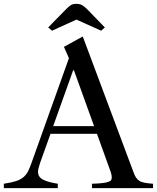

<svg xmlns="http://www.w3.org/2000/svg" viewBox="-44 -980 817 1000"><path d="M461 -283 527 -100C531.7 -88 534.7 -78.8 536 -72.5C537.3 -66.2 538 -60.7 538 -56C538 -50.7 537 -46.2 535 -42.5C533 -38.8 528.3 -35.7 521 -33C513.7 -30.3 503.2 -28.2 489.5 -26.5C475.8 -24.8 457.7 -23.7 435 -23V0H753V-23C735.7 -24.3 721.3 -26 710 -28C698.7 -30 689.3 -33.3 682 -38C674.7 -42.7 668.7 -48.7 664 -56C659.3 -63.3 655 -72.7 651 -84L387 -790L289 -736L315 -677L121 -134C115 -116.7 109 -101.8 103 -89.5C97 -77.2 89 -66.7 79 -58C69 -49.3 56 -42.3 40 -37C24 -31.7 2.7 -27 -24 -23V0H257V-23C223 -28.3 197.3 -35.5 180 -44.5C162.7 -53.5 154 -67 154 -85C154 -95.7 157.7 -111.3 165 -132L219 -283ZM337 -614H341L446 -323H233ZM354 -960C341.3 -960 331.5 -957.7 324.5 -953C317.5 -948.3 309.7 -941.7 301 -933L207 -837L227 -820L354 -878L483 -820L502 -837L409 -933C399.7 -942.3 391 -949.2 383 -953.5C375 -957.8 365.3 -960 354 -960Z"/></svg>

Font: Libre Caslon Text
Style: Regular
Weight: 400
Designer: Pablo Impallari, Rodrigo Fuenzalida
Foundry: Pablo Impallari, Rodrigo Fuenzalida
Version: Version 1.000; ttfautohint (v0.93) -l 8 -r 50 -G 200 -x 14 -